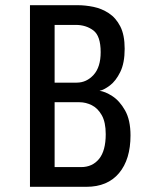

<svg xmlns="http://www.w3.org/2000/svg" viewBox="-20 -720 590 740"><path d="M95.5 0V-700H279Q309 -700 340.5 -693.5Q372 -687 399.2 -669.2Q426.5 -651.5 443.5 -618.5Q460.5 -585.5 460.5 -532Q460.5 -477 443.5 -442.5Q426.5 -408 403.8 -390.8Q381 -373.5 363.5 -370Q385 -367.5 413 -349.5Q441 -331.5 462 -294.5Q483 -257.5 483 -198Q483 -105.5 438.8 -52.8Q394.5 0 313 0ZM190.5 -401.5H275.5Q313.5 -401.5 340.8 -431.5Q368 -461.5 368 -519Q368 -581.5 339.8 -602.8Q311.5 -624 272 -624H190.5ZM190.5 -76H292.5Q336 -76 361.8 -107.5Q387.5 -139 387.5 -203Q387.5 -249 372.2 -276Q357 -303 333.8 -314.5Q310.5 -326 286.5 -326H190.5Z"/></svg>

Font: Trispace SemiCondensed
Style: Regular
Weight: 400
Width: 4
Designer: Tyler Finck
Foundry: Etcetera Type Company
Version: Version 1.210; ttfautohint (v1.8.3)